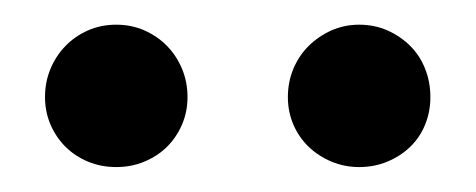

<svg xmlns="http://www.w3.org/2000/svg" viewBox="-20 -677 382 154"><path d="M268.1 -543Q256.3 -543 245.8 -547.4Q235.4 -551.8 227.5 -559.3Q219.7 -566.9 215.3 -577.1Q210.9 -587.4 210.9 -599.1Q210.9 -611.3 215.3 -621.8Q219.7 -632.3 227.5 -640.1Q235.4 -647.9 245.8 -652.6Q256.3 -657.2 268.1 -657.2Q280.3 -657.2 290.8 -652.6Q301.3 -647.9 309.1 -640.1Q316.9 -632.3 321 -621.8Q325.2 -611.3 325.2 -599.1Q325.2 -587.4 321 -577.1Q316.9 -566.9 309.1 -559.3Q301.3 -551.8 290.8 -547.4Q280.3 -543 268.1 -543ZM73.2 -543Q61 -543 50.5 -547.4Q40 -551.8 32.5 -559.3Q24.9 -566.9 20.5 -577.1Q16.1 -587.4 16.1 -599.1Q16.1 -611.3 20.5 -621.8Q24.9 -632.3 32.5 -640.1Q40 -647.9 50.5 -652.6Q61 -657.2 73.2 -657.2Q85.4 -657.2 95.9 -652.6Q106.4 -647.9 114 -640.1Q121.6 -632.3 126 -621.8Q130.4 -611.3 130.4 -599.1Q130.4 -587.4 126 -577.1Q121.6 -566.9 114 -559.3Q106.4 -551.8 95.9 -547.4Q85.4 -543 73.2 -543Z"/></svg>

Font: Kurinto Book Core
Style: Regular
Weight: 400
Designer: Kurinto was developed by Clint Goss from a range of fonts that are compatible with the SIL Open Font License Version 1.1
Foundry: Clinton F. Goss
Version: Version 2.196; July 25, 2020